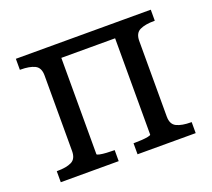

<svg xmlns="http://www.w3.org/2000/svg" viewBox="-97 -661 865 785"><g transform="rotate(-20 335.0 -268.5)"><path d="M129 -104V-433Q129 -467 106.5 -478Q84 -489 45 -489H42V-537H218V-58Q218 -55 230 -52.5Q242 -50 259 -49Q276 -48 290 -48H294V0H42V-48H45Q84 -48 106.5 -59Q129 -70 129 -104ZM452 -58V-537H629V-489H626Q587 -489 564 -478Q541 -467 541 -433V-104Q541 -70 564 -59Q587 -48 626 -48H629V0H376V-48H380Q394 -48 411 -49Q428 -50 440 -52.5Q452 -55 452 -58ZM173 -477V-537H508V-477Z"/></g></svg>

Font: Roboto Serif
Style: Regular
Weight: 400
Designer: Greg Gazdowicz
Foundry: Commercial Type
Version: Version 1.008